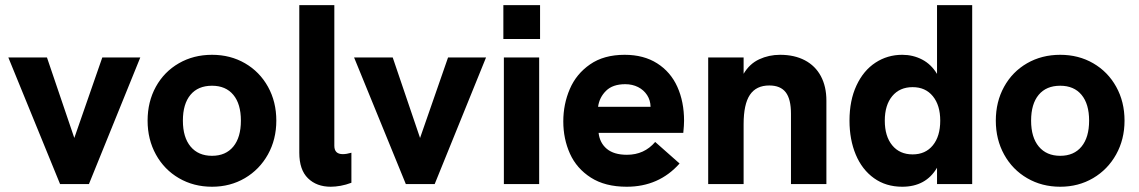

<svg xmlns="http://www.w3.org/2000/svg" viewBox="-20 -717 4436 748"><path d="M12.5 -493H163L269.5 -179.5L378.5 -493H526.5L326.5 0H214Z M555 -247Q555 -320.5 587.2 -379Q619.5 -437.5 676.8 -470.5Q734 -503.5 806 -503.5Q877.5 -503.5 934.5 -470.5Q991.5 -437.5 1024 -379Q1056.5 -320.5 1056.5 -247Q1056.5 -174 1023.8 -115.2Q991 -56.5 934 -23Q877 10.5 806 10.5Q734.5 10.5 677.2 -22.8Q620 -56 587.5 -114.8Q555 -173.5 555 -247ZM806 -110Q859.5 -110 889 -146Q918.5 -182 918.5 -247Q918.5 -312 889 -347.5Q859.5 -383 806 -383Q751.5 -383 722 -347.5Q692.5 -312 692.5 -247Q692.5 -182 722.5 -146Q752.5 -110 806 -110Z M1146 -122V-697H1282.5V-149Q1282.5 -116.5 1315.5 -116.5Q1330 -116.5 1349 -122V-5Q1328 3 1307 6.8Q1286 10.5 1268.5 10.5Q1213.5 10.5 1179.8 -22.5Q1146 -55.5 1146 -122Z M1359.5 -493H1510L1616.5 -179.5L1725.5 -493H1873.5L1673.5 0H1561Z M1943 -493H2080.5V0H1943ZM1941 -697H2084V-565H1941Z M2174.5 -244Q2174.5 -311 2199.8 -370Q2225 -429 2278.8 -466.2Q2332.5 -503.5 2413.5 -503.5Q2488 -503.5 2540.2 -470.2Q2592.5 -437 2618.8 -378.8Q2645 -320.5 2645 -246.5Q2645 -229 2642 -199.5H2312Q2316.5 -160 2344.2 -137Q2372 -114 2422.5 -114Q2490 -114 2532.5 -164L2627.5 -80Q2547 10.5 2421.5 10.5Q2337.5 10.5 2282 -25Q2226.5 -60.5 2200.5 -118.2Q2174.5 -176 2174.5 -244ZM2514.5 -301Q2514 -326.5 2501 -346.5Q2488 -366.5 2465.8 -377.8Q2443.5 -389 2416 -389Q2367 -389 2341 -363.2Q2315 -337.5 2310 -301Z M2739 -493H2877V-429.5Q2900 -468.5 2937.8 -486Q2975.5 -503.5 3019 -503.5Q3075 -503.5 3115.8 -482Q3156.5 -460.5 3178 -420.2Q3199.5 -380 3199.5 -325V0H3061.5V-274Q3061.5 -331 3041 -357.5Q3020.5 -384 2977 -384Q2926 -384 2901.5 -347.5Q2877 -311 2877 -233V0H2739Z M3289.5 -247Q3289.5 -326 3316.8 -384.2Q3344 -442.5 3390.8 -473Q3437.5 -503.5 3495 -503.5Q3537 -503.5 3572.5 -485Q3608 -466.5 3630.5 -429V-697H3767.5V0H3630.5V-63.5Q3587 10.5 3495 10.5Q3431.5 10.5 3385 -22.8Q3338.5 -56 3314 -114.5Q3289.5 -173 3289.5 -247ZM3535.5 -115.5Q3585.5 -115.5 3614.2 -150.8Q3643 -186 3643 -247Q3643 -307 3614.2 -342.2Q3585.5 -377.5 3535.5 -377.5Q3485 -377.5 3456 -342.5Q3427 -307.5 3427 -247Q3427 -186 3456 -150.8Q3485 -115.5 3535.5 -115.5Z M3859.5 -247Q3859.5 -320.5 3891.8 -379Q3924 -437.5 3981.2 -470.5Q4038.5 -503.5 4110.5 -503.5Q4182 -503.5 4239 -470.5Q4296 -437.5 4328.5 -379Q4361 -320.5 4361 -247Q4361 -174 4328.2 -115.2Q4295.5 -56.5 4238.5 -23Q4181.5 10.5 4110.5 10.5Q4039 10.5 3981.8 -22.8Q3924.5 -56 3892 -114.8Q3859.5 -173.5 3859.5 -247ZM4110.5 -110Q4164 -110 4193.5 -146Q4223 -182 4223 -247Q4223 -312 4193.5 -347.5Q4164 -383 4110.5 -383Q4056 -383 4026.5 -347.5Q3997 -312 3997 -247Q3997 -182 4027 -146Q4057 -110 4110.5 -110Z"/></svg>

Font: HK Grotesk ExtraBold
Style: Regular
Weight: 800
Designer: Alfredo Marco Pradil
Foundry: Hanken Design Co.
Version: Version 3.001